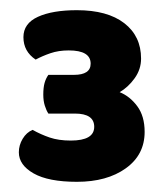

<svg xmlns="http://www.w3.org/2000/svg" viewBox="-20 -642 326 377"><path d="M125 -495Q158 -495 158 -517Q158 -543 115 -543Q95 -543 79 -537.5Q63 -532 50 -525Q26 -541 26 -569Q26 -596 54.5 -609Q83 -622 131 -622Q191 -622 224 -596.5Q257 -571 257 -527Q257 -506 244.5 -488.5Q232 -471 215 -461Q235 -453 249.5 -433.5Q264 -414 264 -383Q264 -338 227 -311.5Q190 -285 131 -285Q75 -285 46 -301.5Q17 -318 17 -343Q17 -357 24.5 -369.5Q32 -382 44 -387Q60 -378 77.5 -372Q95 -366 119 -366Q165 -366 165 -393Q165 -419 127 -419H75Q71 -425 68 -434.5Q65 -444 65 -456Q65 -470 67.5 -479Q70 -488 75 -495Z"/></svg>

Font: Baloo Bhai
Style: Regular
Weight: 400
Designer: Supriya Tembe, Noopur Datye and Ek Type
Foundry: Ek Type
Version: Version 1.100;PS 1.000;hotconv 1.0.88;makeotf.lib2.5.647800;